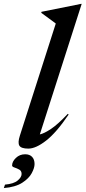

<svg xmlns="http://www.w3.org/2000/svg" viewBox="-91 -763 446 1000"><path d="M199.5 -640.5Q186 -650.5 165.8 -665.5Q145.5 -680.5 124 -696L125 -701.5L331.5 -743H334.5L116.5 -63Q138.5 -67.5 174.2 -91.2Q210 -115 262 -170L266.5 -166.5Q202.5 -72 149 -30.5Q95.5 11 56.5 11Q19.5 11 10 -4.2Q0.5 -19.5 12.5 -56.5ZM-28 99Q-28 78.5 -8.2 59.5Q11.5 40.5 40 40.5Q63.5 40.5 76.2 54Q89 67.5 89 91.5Q89 111.5 74.2 139Q59.5 166.5 24.5 189Q-10.5 211.5 -71 216.5L-65 198.5Q-19.5 194.5 1 177.2Q21.5 160 21.5 143Q21.5 127 9.2 120.2Q-3 113.5 -15.5 109.5Q-28 105.5 -28 99Z"/></svg>

Font: Newsreader Display Medium
Style: Italic
Weight: 500
Italic angle: -17°
Designer: Hugues Gentile
Foundry: Production Type
Version: Version 1.001